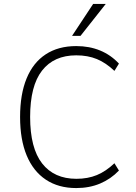

<svg xmlns="http://www.w3.org/2000/svg" viewBox="-20 -947 692 975"><path d="M367 8Q277 8 213 -34.5Q149 -77 115.5 -157.5Q82 -238 82 -353Q82 -468 115 -548.5Q148 -629 212 -671Q276 -713 367 -713Q434 -713 488.5 -690.5Q543 -668 584 -624L561 -587Q518 -628 472 -647Q426 -666 367 -666Q254 -666 193.5 -588.5Q133 -511 133 -353Q133 -195 194 -117Q255 -39 368 -39Q426 -39 472 -58Q518 -77 561 -118L584 -81Q543 -38 488.5 -15Q434 8 367 8ZM346 -765 453 -927H517L389 -765Z"/></svg>

Font: Nunito Sans 7pt SemiCondensed ExtraLight
Style: Regular
Weight: 250
Width: 4
Designer: Vernon Adams
Foundry: Vernon Adams
Version: Version 3.101;gftools[0.9.27]